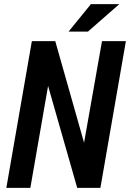

<svg xmlns="http://www.w3.org/2000/svg" viewBox="-20 -910 630 930"><path d="M466.3 0H354L212.9 -493.7L127 0H10.7L134.3 -710.9H247.6L387.2 -218.8L474.1 -710.9H589.8ZM420.4 -890.1H558.1L405.8 -756.8H312Z"/></svg>

Font: Roboto Mono Medium
Style: Italic
Weight: 500
Designer: Google
Version: Version 2.000985; 2015; ttfautohint (v1.3)